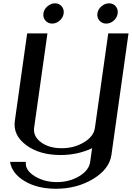

<svg xmlns="http://www.w3.org/2000/svg" viewBox="-20 -956 812 1184"><path d="M772.5 -750 667 0Q654.3 86.9 554.2 147.5Q454.1 208 325.2 208Q210.9 208 132.3 161.1Q53.7 114.3 42 42H139.6Q132.8 91.8 192.4 129.4Q252 167 331.1 167Q408.2 167 468.8 130.4Q529.3 93.8 536.1 42L547.9 -42Q458 0 354.5 0Q223.6 0 141.6 -61Q59.6 -122.1 71.3 -209L147.5 -750H272.5L190.4 -168Q183.6 -115.2 232.9 -78.6Q282.2 -42 360.4 -42Q437.5 -42 498 -78.6Q558.6 -115.2 565.4 -168L647.5 -750ZM652.3 -935.5Q678.7 -935.5 693.8 -917Q709 -898.4 705.6 -873Q702.1 -847.7 681.6 -829.1Q661.1 -810.5 634.8 -810.5Q609.4 -810.5 593.3 -829.1Q577.1 -847.7 580.6 -873Q584 -898.4 605.5 -917Q627 -935.5 652.3 -935.5ZM260.3 -829.1Q244.1 -847.7 247.6 -873Q251 -898.4 272.5 -917Q293.9 -935.5 319.3 -935.5Q344.7 -935.5 360.4 -917Q376 -898.4 372.6 -873Q369.1 -847.7 348.1 -829.1Q327.1 -810.5 301.8 -810.5Q276.4 -810.5 260.3 -829.1Z"/></svg>

Font: okolaks
Style: BoldItalic
Weight: 600
Width: 8
Italic angle: -8°
Version: Version 000.6.0